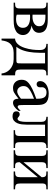

<svg xmlns="http://www.w3.org/2000/svg" viewBox="910 -1410 659 2519"><g transform="rotate(90 1239.5 -150.5)"><path d="M324.2 -333Q324.2 -352.1 318.1 -367.4Q312 -382.8 297.6 -393.8Q283.2 -404.8 259.8 -410.9Q236.3 -417 201.2 -417H172.4V-248L200.2 -247.1Q225.6 -247.1 248.3 -252.7Q271 -258.3 287.8 -269.3Q304.7 -280.3 314.5 -296.1Q324.2 -312 324.2 -333ZM345.2 -122.1Q345.2 -168 309.1 -191.9Q272.9 -215.8 206.1 -215.8Q200.2 -215.8 194.3 -215.6Q188.5 -215.3 183.6 -215.3Q178.2 -214.8 172.4 -214.8V-40.5Q182.1 -36.6 194.8 -34.2Q207.5 -31.7 228 -31.7Q286.6 -31.7 315.9 -56.4Q345.2 -81.1 345.2 -122.1ZM439.9 -122.1Q439.9 -110.4 437.3 -97.7Q434.6 -85 428.5 -72.8Q422.4 -60.5 412.8 -50Q403.3 -39.6 389.6 -31.7Q376 -24.4 363.3 -18.3Q350.6 -12.2 333.7 -8.3Q316.9 -4.4 293.7 -2.2Q270.5 0 236.8 0H14.6V-18.6Q36.6 -18.6 51.3 -20.3Q65.9 -22 74.7 -28.8Q83.5 -35.6 87.2 -48.6Q90.8 -61.5 90.8 -84.5V-361.8Q90.8 -385.3 86.9 -398.7Q83 -412.1 74.2 -418.9Q65.4 -425.8 50.8 -427.5Q36.1 -429.2 14.6 -429.2V-447.3H244.1Q281.2 -447.3 308.3 -441.9Q335.4 -436.5 353.8 -427.5Q372.1 -418.5 383.3 -406.5Q394.5 -394.5 400.6 -381.8Q406.7 -369.1 408.7 -356.4Q410.6 -343.8 410.6 -333Q410.6 -316.4 405.3 -301Q399.9 -285.6 388.7 -272.9Q377.4 -260.3 359.4 -250.7Q341.3 -241.2 315.9 -235.8Q350.1 -229.5 373.8 -218Q397.5 -206.5 412.1 -191.7Q426.8 -176.8 433.3 -158.9Q439.9 -141.1 439.9 -122.1Z M811.5 -412.1H672.9Q672.9 -371.6 672.4 -335.9Q671.9 -300.3 669.2 -267.1Q666.5 -233.9 661.1 -202.4Q655.8 -170.9 646 -138.7Q638.7 -113.8 626.5 -88.1Q614.3 -62.5 593.8 -35.6H749Q772.5 -35.6 785.2 -36.6Q797.9 -37.6 803.7 -43.5Q809.6 -49.3 810.5 -62Q811.5 -74.7 811.5 -98.1ZM944.3 158.7Q941.9 130.4 929 102.1Q916 73.7 892.3 51Q868.7 28.3 834.5 14.2Q800.3 0 755.4 0H673.8Q629.9 0 600.3 12.5Q570.8 24.9 552 46.4Q533.2 67.9 523.7 96.7Q514.2 125.5 510.3 158.7H486.3V-18.6Q521.5 -18.6 554.7 -50.5Q587.9 -82.5 608.4 -146Q616.7 -172.4 622.1 -197Q627.4 -221.7 630.6 -245.6Q633.8 -269.5 635 -293.2Q636.2 -316.9 636.2 -341.8Q636.2 -363.3 632.1 -379.6Q627.9 -396 618.4 -407Q608.9 -418 593.5 -423.6Q578.1 -429.2 555.2 -429.2V-447.3H968.3V-429.2Q945.3 -429.2 930.7 -427.5Q916 -425.8 907.5 -418.9Q898.9 -412.1 895.5 -398.7Q892.1 -385.3 892.1 -361.8V-92.8Q892.1 -70.3 895.3 -55.9Q898.4 -41.5 906.7 -33.2Q915 -24.9 929.9 -21.7Q944.8 -18.6 968.3 -18.6V158.7Z M1275.4 -267.6Q1218.8 -245.6 1185.8 -227.3Q1152.8 -209 1135.7 -192.4Q1118.7 -175.8 1114 -160.4Q1109.4 -145 1109.4 -128.9Q1109.4 -111.3 1114.7 -96.7Q1120.1 -82 1129.2 -71Q1138.2 -60.1 1150.6 -53.7Q1163.1 -47.4 1177.2 -46.9Q1196.3 -45.9 1220.5 -58.6Q1244.6 -71.3 1275.4 -96.2ZM1434.6 -64.5Q1379.4 8.3 1327.6 8.3Q1316.9 8.3 1307.4 4.9Q1297.9 1.5 1290.8 -6.8Q1283.7 -15.1 1279.5 -29.1Q1275.4 -43 1275.4 -64.5Q1246.1 -41.5 1226.8 -27.1Q1207.5 -12.7 1192.6 -4.9Q1177.7 2.9 1164.3 5.6Q1150.9 8.3 1133.3 8.3Q1109.4 8.3 1089.8 0.2Q1070.3 -7.8 1056.2 -22.7Q1042 -37.6 1034.2 -58.8Q1026.4 -80.1 1026.4 -106Q1026.4 -130.9 1035.4 -153.3Q1044.4 -175.8 1071.3 -198.5Q1098.1 -221.2 1147 -245.1Q1195.8 -269 1275.4 -296.4V-314.9Q1275.4 -347.2 1270.3 -369.1Q1265.1 -391.1 1254.9 -405Q1244.6 -418.9 1228.8 -425Q1212.9 -431.2 1191.9 -431.2Q1161.1 -431.2 1143.6 -415.3Q1126 -399.4 1124.5 -376.5L1125.5 -347.2Q1126.5 -326.2 1115 -313.7Q1103.5 -301.3 1085 -301.3Q1065.4 -301.3 1054.7 -313.7Q1043.9 -326.2 1043.9 -348.1Q1043.9 -374.5 1057.4 -395.3Q1070.8 -416 1093.5 -430.4Q1116.2 -444.8 1145.8 -452.4Q1175.3 -460 1207.5 -460Q1255.9 -460 1285.4 -449.2Q1314.9 -438.5 1331.1 -418.7Q1347.2 -398.9 1352.3 -370.8Q1357.4 -342.8 1357.4 -307.6V-155.3Q1357.4 -124 1358.4 -104Q1359.4 -84 1359.9 -77.1Q1362.3 -64 1367.2 -58.6Q1372.1 -53.2 1381.3 -53.2Q1385.7 -53.2 1389.4 -54.2Q1393.1 -55.2 1398.7 -59.3Q1404.3 -63.5 1412.6 -71.3Q1420.9 -79.1 1434.6 -92.8Z M1688.5 0V-18.6Q1710.9 -18.6 1725.8 -20Q1740.7 -21.5 1749 -28.1Q1757.3 -34.7 1760.7 -47.9Q1764.2 -61 1764.2 -84.5V-412.1H1615.2V-168.5Q1615.2 -139.6 1611.6 -107.4Q1607.9 -75.2 1596.2 -48.1Q1584.5 -21 1562.5 -3.2Q1540.5 14.6 1503.9 14.6Q1476.6 14.6 1458.7 3.2Q1440.9 -8.3 1440.9 -35.6Q1440.9 -57.6 1451.4 -68.4Q1461.9 -79.1 1479 -79.1Q1491.2 -79.1 1499 -74.7Q1506.8 -70.3 1512.9 -65.2Q1519 -60.1 1524.7 -55.7Q1530.3 -51.3 1538.1 -51.3Q1549.8 -51.3 1557.6 -60.3Q1565.4 -69.3 1570.1 -85.2Q1574.7 -101.1 1576.9 -122.6Q1579.1 -144 1579.1 -168.5V-358.9Q1579.1 -376.5 1575.9 -389.6Q1572.8 -402.8 1564.9 -411.6Q1557.1 -420.4 1544.4 -424.8Q1531.7 -429.2 1512.2 -429.2V-447.3H1921.9V-429.2H1901.9Q1884.8 -429.2 1873.8 -423.8Q1862.8 -418.5 1856.7 -409.7Q1850.6 -400.9 1848.1 -389.9Q1845.7 -378.9 1845.7 -367.7V-84.5Q1845.7 -60.5 1848.9 -47.4Q1852.1 -34.2 1860.6 -27.8Q1869.1 -21.5 1884 -20Q1898.9 -18.6 1921.9 -18.6V0Z M2229.5 0V-18.6Q2252.9 -18.6 2267.6 -21.5Q2282.2 -24.4 2290.8 -32.7Q2299.3 -41 2302.2 -55.7Q2305.2 -70.3 2305.2 -93.8V-317.9L2107.9 -79.1Q2107.9 -56.2 2112.1 -43.7Q2116.2 -31.2 2125.5 -25.6Q2134.8 -20 2149.4 -19.3Q2164.1 -18.6 2184.6 -18.6V0H1951.2V-18.6Q1975.1 -18.6 1989.7 -21.5Q2004.4 -24.4 2012.5 -32.7Q2020.5 -41 2023.2 -55.7Q2025.9 -70.3 2025.9 -93.8V-361.8Q2025.9 -384.8 2022.5 -398.2Q2019 -411.6 2010.5 -418.5Q2002 -425.3 1987.5 -427.2Q1973.1 -429.2 1951.2 -429.2V-447.3H2184.6V-429.2Q2162.6 -429.2 2147.9 -427.2Q2133.3 -425.3 2124.3 -418.5Q2115.2 -411.6 2111.6 -398.2Q2107.9 -384.8 2107.9 -361.8V-128.9L2305.2 -367.7Q2305.2 -390.1 2301 -402.6Q2296.9 -415 2287.8 -420.9Q2278.8 -426.8 2264.4 -428Q2250 -429.2 2229.5 -429.2V-447.3H2463.9V-429.2Q2442.4 -429.2 2427.7 -428.2Q2413.1 -427.2 2403.8 -421.4Q2394.5 -415.5 2390.6 -403.1Q2386.7 -390.6 2386.7 -367.7V-93.8Q2386.7 -69.8 2389.9 -54.9Q2393.1 -40 2401.6 -32Q2410.2 -23.9 2425 -21.2Q2439.9 -18.6 2463.9 -18.6V0Z"/></g></svg>

Font: Doulos SIL CyrE
Style: Regular
Weight: 400
Designer: Walt Agee, Victor Gaultney, Peter Martin, Debbi Hosken, Becca Hirsbrunner
Foundry: SIL International
Version: Version 5.000